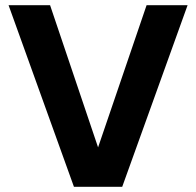

<svg xmlns="http://www.w3.org/2000/svg" viewBox="-20 -720 756 740"><path d="M265 0 13 -700H173L358 -152L545 -700H703L451 0Z"/></svg>

Font: DM Sans 18pt Black
Style: Regular
Weight: 900
Designer: Colophon Foundry, Jonny Pinhorn
Foundry: Colophon Foundry
Version: Version 4.004;gftools[0.9.30]